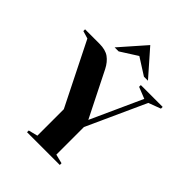

<svg xmlns="http://www.w3.org/2000/svg" viewBox="-253 -1048 1181 1181"><g transform="rotate(45 337.5 -457.5)"><path d="M255 -260 50 -670 0 -685V-700H125Q178 -700 208.5 -678Q239 -656 260 -615L408 -320L560 -655L485 -685V-700H675V-685L595 -655L420 -270V-30L480 -15V0H195V-15L255 -30ZM207 -750 352 -915 497 -750H462L352 -820L242 -750Z"/></g></svg>

Font: Yeseva One
Style: Regular
Weight: 400
Designer: Jovanny Lemonad
Foundry: Jovanny Lemonad
Version: Version 2.000